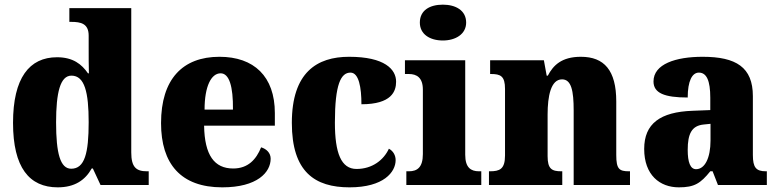

<svg xmlns="http://www.w3.org/2000/svg" viewBox="-20 -795 3338 825"><path d="M228 10C301 10 346 -21 374 -71H379L412 0H619V-59H611C565 -59 544 -77 544 -140V-760H278V-701H286C327 -701 361 -694 361 -642V-593C361 -554 361 -510 362 -480H358C331 -519 294 -549 225 -549C106 -549 36 -460 36 -267C36 -75 106 10 228 10ZM286 -70C239 -70 221 -136 221 -269C221 -398 239 -470 287 -470C344 -470 361 -398 361 -270C361 -137 344 -70 286 -70Z M935 10C1086 10 1143 -55 1143 -113C1143 -138 1125 -155 1102 -162C1081 -110 1046 -71 982 -71C901 -71 859 -128 857 -255H1161V-309C1161 -467 1071 -551 923 -551C764 -551 672 -454 672 -266C672 -91 757 10 935 10ZM981 -324H859C859 -425 888 -480 928 -480C965 -480 982 -424 981 -324Z M1482 10C1629 10 1680 -56 1680 -107C1680 -127 1670 -146 1651 -156C1629 -108 1580 -69 1512 -69C1446 -69 1419 -137 1419 -268C1419 -434 1445 -483 1486 -483C1522 -483 1533 -419 1533 -347C1663 -347 1682 -403 1682 -444C1682 -497 1633 -551 1480 -551C1342 -551 1234 -484 1234 -267C1234 -56 1333 10 1482 10Z M1883 -621C1937 -621 1983 -648 1983 -698C1983 -751 1937 -775 1883 -775C1827 -775 1784 -751 1784 -698C1784 -648 1827 -621 1883 -621ZM1726 0H2048V-59H2038C2003 -59 1979 -75 1979 -130V-536H1720V-477H1737C1771 -477 1797 -461 1797 -410V-133C1797 -76 1773 -59 1737 -59H1726Z M2081 0H2396V-59H2392C2351 -59 2333 -69 2333 -124V-303C2333 -382 2347 -454 2395 -454C2435 -454 2445 -405 2445 -320V0H2687V-59H2683C2641 -59 2628 -68 2628 -129V-359C2628 -493 2576 -551 2476 -551C2393 -551 2357 -514 2334 -470H2329L2317 -536H2086V-477H2090C2131 -477 2150 -468 2150 -413V-127C2150 -68 2127 -59 2085 -59H2081Z M2897 10C2964 10 2990 -7 3032 -59H3042L3065 0H3275V-59H3271C3229 -59 3215 -75 3215 -129V-382C3215 -506 3143 -551 2999 -551C2884 -551 2788 -520 2788 -445C2788 -395 2835 -376 2935 -376C2935 -447 2954 -483 2983 -483C3016 -483 3032 -449 3032 -375V-322L2956 -319C2817 -314 2748 -264 2748 -155C2748 -43 2815 10 2897 10ZM2971 -68C2946 -68 2935 -98 2935 -151C2935 -220 2952 -255 3004 -260L3033 -263V-191C3033 -117 3009 -68 2971 -68Z"/></svg>

Font: Noto Serif Georgian SemiCondensed Black
Style: Regular
Weight: 900
Width: 4
Designer: Monotype Design Team, Akaki Razmadze
Foundry: Google LLC
Version: Version 2.003